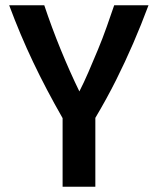

<svg xmlns="http://www.w3.org/2000/svg" viewBox="-20 -713 600 733"><path d="M219 0V-262Q156 -372 106.5 -476Q57 -580 15 -693H149Q177 -609 211.5 -524.5Q246 -440 283 -364Q300 -397 317.5 -437.5Q335 -478 353.5 -522.5Q372 -567 387.5 -611Q403 -655 416 -693H547Q519 -618 488.5 -547.5Q458 -477 423 -407Q388 -337 344 -263V0Z"/></svg>

Font: Ubuntu Sans Mono SemiBold
Style: Regular
Weight: 600
Monospace: yes
Designer: Dalton Maag Ltd
Foundry: Dalton Maag Ltd
Version: Version 1.006